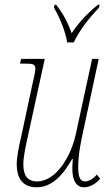

<svg xmlns="http://www.w3.org/2000/svg" viewBox="-20 -786 474 815"><path d="M265 -606H293C316 -654 351 -702 400 -753L403 -766H396C347 -727 310 -684 284 -645C270 -686 248 -729 218 -766H212L209 -753C235 -710 258 -651 265 -606ZM338 9C358 9 386 -4 405 -27L391 -45C376 -27 357 -16 341 -16C322 -16 312 -31 312 -76C312 -110 316 -147 327 -200L399 -536H371L303 -222C283 -125 220 -16 137 -16C96 -16 79 -42 79 -89C79 -117 88 -162 98 -206L170 -536H70L65 -516H82C123 -516 130 -513 130 -494C130 -483 125 -459 116 -421L70 -206C60 -165 51 -117 51 -89C51 -32 74 9 136 9C200 9 248 -43 286 -111H289C288 -97 287 -83 287 -71C287 -20 303 9 338 9Z"/></svg>

Font: Noto Serif Condensed Thin
Style: Italic
Weight: 100
Width: 3
Italic angle: -12°
Designer: Monotype Design Team
Foundry: Monotype Imaging Inc.
Version: Version 2.013